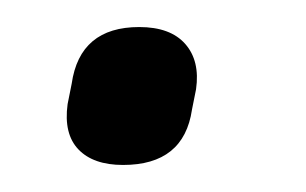

<svg xmlns="http://www.w3.org/2000/svg" viewBox="-20 -487 226 142"><path d="M71 -365Q49 -365 38 -376.5Q27 -388 30 -410L33 -425Q39 -467 83 -467Q106 -467 117 -454.5Q128 -442 125 -421L122 -406Q116 -365 71 -365Z"/></svg>

Font: Sofia Sans Condensed
Style: Italic
Weight: 400
Italic angle: -9°
Designer: Botio Nikoltchev, Ani Petrova
Foundry: lettersoup
Version: Version 4.101